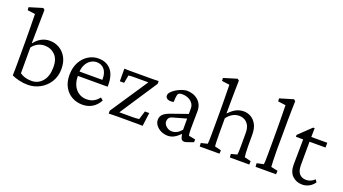

<svg xmlns="http://www.w3.org/2000/svg" viewBox="-55 -1182 3032 1695"><g transform="rotate(20 1461.5 -334.5)"><path d="M80.1 -25.4Q81.1 -59.6 81.5 -83Q82 -106.4 82 -127Q82 -147.5 82 -172.9V-355.5Q82 -385.7 81.5 -423.8Q81.1 -461.9 80.6 -499.5Q80.1 -537.1 79.6 -564.9Q79.1 -592.8 79.1 -601.6L6.8 -611.3L4.9 -638.7L129.9 -676.8L145.5 -664.1Q144.5 -623 144 -581.5Q143.6 -540 142.6 -485.8Q141.6 -431.6 140.6 -351.6L143.6 -350.6Q168.9 -384.8 205.1 -404.8Q241.2 -424.8 284.2 -424.8Q333 -424.8 374 -401.4Q415 -377.9 439.9 -333.5Q464.8 -289.1 464.8 -224.6Q464.8 -155.3 431.6 -102.5Q398.4 -49.8 345.2 -21Q292 7.8 230.5 7.8Q189.5 7.8 148.9 -2Q108.4 -11.7 80.1 -25.4ZM251 -36.1Q311.5 -36.1 351.6 -82Q391.6 -127.9 392.6 -210Q394.5 -290 354.5 -329.6Q314.5 -369.1 255.9 -369.1Q223.6 -369.1 193.8 -354.5Q164.1 -339.8 141.6 -309.6V-67.4Q163.1 -52.7 189 -44.4Q214.8 -36.1 251 -36.1Z M745.1 7.8Q690.4 7.8 646 -16.6Q601.6 -41 575.2 -87.9Q548.8 -134.8 548.8 -200.2Q548.8 -270.5 576.2 -320.8Q603.5 -371.1 648.4 -398.4Q693.4 -425.8 745.1 -424.8Q817.4 -423.8 859.4 -376Q901.4 -328.1 901.4 -234.4V-217.8H597.7V-258.8H846.7L836.9 -249V-266.6Q836.9 -325.2 810.1 -356.9Q783.2 -388.7 737.3 -388.7Q708 -388.7 681.2 -371.6Q654.3 -354.5 637.7 -320.3Q621.1 -286.1 621.1 -234.4V-224.6Q621.1 -141.6 661.1 -95.7Q701.2 -49.8 763.7 -49.8Q798.8 -49.8 826.2 -63.5Q853.5 -77.1 878.9 -108.4L902.3 -87.9Q875 -39.1 835 -15.6Q794.9 7.8 745.1 7.8Z M1059.6 -16.6 1057.6 -41H1202.1Q1215.8 -41 1230.5 -42Q1245.1 -43 1260.7 -44.9L1285.2 -125H1326.2L1309.6 1Q1286.1 0 1265.1 0Q1244.1 0 1224.6 0H1072.3Q1052.7 0 1031.7 0.5Q1010.7 1 991.2 2V-25.4L1242.2 -401.4L1239.3 -377H1094.7Q1082 -377 1067.9 -376.5Q1053.7 -376 1040 -374L1026.4 -299.8H986.3L985.4 -418Q1009.8 -417 1029.8 -417Q1049.8 -417 1068.4 -417H1224.6Q1245.1 -417 1266.1 -417.5Q1287.1 -418 1307.6 -418.9V-392.6Z M1547.9 7.8Q1511.7 7.8 1481.9 -6.8Q1452.1 -21.5 1434.6 -44.9Q1417 -68.4 1417 -95.7Q1417 -127 1438.5 -147.9Q1460 -168.9 1509.8 -185.5L1657.2 -237.3V-291Q1657.2 -316.4 1642.1 -336.9Q1627 -357.4 1601.6 -369.1Q1576.2 -380.9 1543.9 -380.9Q1517.6 -380.9 1508.3 -370.1Q1499 -359.4 1497.1 -326.2L1495.1 -291Q1463.9 -283.2 1441.4 -292.5Q1418.9 -301.8 1418.9 -324.2Q1418.9 -339.8 1432.1 -355.5Q1445.3 -371.1 1467.3 -385.7Q1489.3 -400.4 1515.1 -410.6Q1541 -420.9 1568.4 -424.8Q1635.7 -424.8 1677.7 -387.7Q1719.7 -350.6 1720.7 -290L1718.8 -118.2Q1718.8 -102.5 1720.2 -83.5Q1721.7 -64.5 1724.6 -56.6L1786.1 -44.9V-18.6L1742.2 -2.9Q1729.5 2 1719.2 4.9Q1709 7.8 1702.1 7.8Q1673.8 7.8 1667 -24.4L1658.2 -61.5L1670.9 -62.5Q1638.7 -26.4 1608.9 -9.3Q1579.1 7.8 1547.9 7.8ZM1568.4 -41Q1592.8 -41 1614.7 -52.7Q1636.7 -64.5 1657.2 -88.9V-193.4L1535.2 -159.2Q1511.7 -153.3 1501.5 -140.1Q1491.2 -127 1491.2 -106.4Q1491.2 -82 1514.6 -61.5Q1538.1 -41 1568.4 -41Z M1845.7 0 1843.8 -32.2 1904.3 -46.9Q1906.2 -57.6 1906.7 -78.6Q1907.2 -99.6 1907.7 -136.7Q1908.2 -173.8 1908.2 -233.4V-355.5Q1908.2 -388.7 1907.7 -427.7Q1907.2 -466.8 1906.7 -503.9Q1906.2 -541 1905.8 -567.9Q1905.3 -594.7 1905.3 -601.6L1833 -611.3L1831.1 -638.7L1956.1 -676.8L1971.7 -664.1Q1970.7 -633.8 1970.2 -603Q1969.7 -572.3 1969.2 -537.1Q1968.8 -502 1968.3 -458Q1967.8 -414.1 1967.8 -357.4L1970.7 -356.4Q2005.9 -393.6 2038.1 -409.2Q2070.3 -424.8 2108.4 -424.8Q2142.6 -424.8 2173.8 -407.2Q2205.1 -389.6 2225.6 -352.5Q2246.1 -315.4 2246.1 -255.9V-149.4Q2246.1 -113.3 2248 -85.4Q2250 -57.6 2252 -46.9L2312.5 -32.2L2311.5 0H2128.9L2126 -32.2L2182.6 -46.9Q2183.6 -54.7 2184.6 -64.9Q2185.5 -75.2 2186 -93.3Q2186.5 -111.3 2186.5 -140.6V-252Q2186.5 -295.9 2171.4 -322.8Q2156.2 -349.6 2132.8 -361.8Q2109.4 -374 2083 -374Q2048.8 -374 2019.5 -356.9Q1990.2 -339.8 1968.8 -309.6V-161.1Q1968.8 -114.3 1970.2 -84.5Q1971.7 -54.7 1972.7 -46.9L2033.2 -32.2L2031.2 0Z M2370.1 0 2368.2 -33.2 2431.6 -46.9Q2433.6 -57.6 2434.1 -78.1Q2434.6 -98.6 2435.1 -136.2Q2435.5 -173.8 2435.5 -233.4V-355.5Q2435.5 -392.6 2435.1 -433.1Q2434.6 -473.6 2434.1 -509.8Q2433.6 -545.9 2433.1 -570.8Q2432.6 -595.7 2432.6 -601.6L2360.4 -611.3L2358.4 -638.7L2485.4 -676.8L2501 -664.1Q2500 -622.1 2499 -581.1Q2498 -540 2497.6 -489.7Q2497.1 -439.5 2497.1 -369.1L2496.1 -208Q2496.1 -153.3 2498 -107.4Q2500 -61.5 2501 -46.9L2564.5 -33.2L2562.5 0Z M2922.9 -54.7Q2903.3 -25.4 2873 -9.3Q2842.8 6.8 2810.5 6.8Q2753.9 6.8 2716.8 -28.3Q2679.7 -63.5 2679.7 -133.8L2682.6 -371.1H2614.3V-388.7L2729.5 -499H2744.1L2742.2 -393.6L2741.2 -150.4Q2741.2 -96.7 2764.2 -70.3Q2787.1 -43.9 2828.1 -43.9Q2851.6 -43.9 2871.6 -53.2Q2891.6 -62.5 2907.2 -78.1ZM2713.9 -371.1V-416H2892.6V-371.1Z"/></g></svg>

Font: Crimson Pro Light
Style: Regular
Weight: 300
Designer: Jacques Le Bailly
Foundry: Baron von Fonthausen
Version: Version 1.003